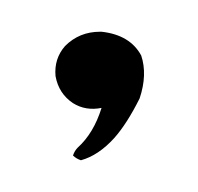

<svg xmlns="http://www.w3.org/2000/svg" viewBox="-20 -504 125 121"><path d="M43 -484H44Q62 -482 69 -469Q73 -457 68 -442Q60 -426 52 -417Q42 -406 31 -403Q28 -404 26 -406Q27 -409 29 -411Q39 -420 44 -436Q34 -434 26 -439Q17 -445 15 -456Q14 -467 21 -475Q30 -484 43 -484Z"/></svg>

Font: Maria
Style: Christmas
Weight: 400
Designer: Muhammad Yoni
Version: Version 001.000